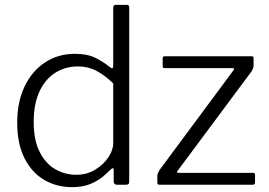

<svg xmlns="http://www.w3.org/2000/svg" viewBox="-20 -762 1108 792"><path d="M462 0Q456 0 452.5 -3.5Q449 -7 449 -13V-59Q449 -67 446 -68Q443 -69 437 -63Q427 -53 407 -35.5Q387 -18 355 -4Q323 10 277 10Q214 10 163 -19.5Q112 -49 81.5 -108.5Q51 -168 51 -256Q51 -341 81 -404.5Q111 -468 165 -504Q219 -540 289 -540Q341 -540 374.5 -523Q408 -506 432 -486Q441 -479 444 -481Q447 -483 447 -493V-730Q447 -742 458 -742H503Q513 -742 513 -731V-14Q513 -6 510 -3Q507 0 499 0H462ZM447 -418Q413 -451 378.5 -469.5Q344 -488 302 -488Q249 -488 207.5 -461.5Q166 -435 142.5 -384Q119 -333 119 -260Q119 -184 143.5 -135.5Q168 -87 208 -64Q248 -41 295 -41Q338 -41 372.5 -62Q407 -83 427 -113Q447 -143 447 -171V-418ZM638 0Q633 0 631 -2Q629 -4 629 -10V-36Q629 -43 631.5 -48Q634 -53 639 -62L943 -472Q950 -481 939 -481H661Q655 -481 653 -483Q651 -485 651 -490V-521Q651 -530 659 -530H1019Q1026 -530 1026 -522V-493Q1026 -486 1024 -480.5Q1022 -475 1018 -468L713 -58Q706 -49 716 -49H1023Q1032 -49 1032 -41V-10Q1032 -5 1030 -2.5Q1028 0 1021 0H638Z"/></svg>

Font: Libre Franklin Thin Light
Style: Regular
Weight: 300
Version: Version 3.000